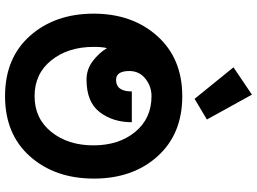

<svg xmlns="http://www.w3.org/2000/svg" viewBox="-152 -882 1043 780"><g transform="rotate(90 370.0 -491.5)"><path d="M125 -91.5Q35 -193 35 -350Q35 -507 126 -608.5Q217 -710 370.5 -710Q524 -710 614.5 -609.5Q705 -509 705 -351Q705 -193 615 -91.5Q525 10 370 10Q215 10 125 -91.5ZM303 -321Q261 -321 227.5 -346.5Q194 -372 175 -404Q170 -386 170 -350Q170 -246 224.5 -178Q279 -110 370 -110Q461 -110 515.5 -178Q570 -246 570 -349Q570 -452 515.5 -518.5Q461 -585 370 -585Q330 -585 299 -560Q268 -535 268 -495Q268 -441 304 -441Q351 -441 351 -505H476Q476 -428 435 -374.5Q394 -321 303 -321ZM381 -760 253 -918 364 -993 465 -810Z"/></g></svg>

Font: Cherry Swash
Style: Bold
Weight: 700
Designer: Kasatkina Nataliya
Foundry: Nataliya Kasatkina
Version: Version 1.001